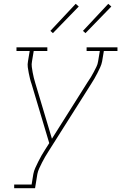

<svg xmlns="http://www.w3.org/2000/svg" viewBox="-20 -777 640 1002"><path d="M54 205V186H145L154 131Q157 115 164.5 98.5Q172 82 180 66Q188 50 197 34Q206 18 216 3L237 -30L145 -338Q140 -352 136.5 -366.5Q133 -381 130 -396Q127 -411 125 -426Q123 -441 126 -457L135 -511H66V-530H227V-511H156L147 -457Q144 -442 146 -427.5Q148 -413 150.5 -399Q153 -385 156.5 -371Q160 -357 164 -344L251 -53L437 -348Q446 -361 454 -374Q462 -387 469 -400.5Q476 -414 483 -428Q490 -442 492 -457L501 -511H432V-530H593V-511H522L513 -457Q510 -441 503 -426Q496 -411 488.5 -396Q481 -381 472.5 -366.5Q464 -352 455 -338L233 13Q224 27 215.5 41.5Q207 56 199.5 71Q192 86 185 101Q178 116 175 131L163 205ZM426 -604 413 -616 545 -757 561 -743ZM256 -604 243 -616 375 -757 391 -743Z"/></svg>

Font: Iosevka Curly Slab ThExObl
Style: Regular
Weight: 100
Width: 7
Italic angle: -9°
Monospace: yes
Designer: Belleve Invis
Foundry: Belleve Invis
Version: Version 11.1.0; ttfautohint (v1.8.3)